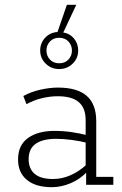

<svg xmlns="http://www.w3.org/2000/svg" viewBox="-20 -768 509 798"><path d="M196 10Q128 10 91.5 -20.5Q55 -51 55 -105Q55 -165 96.5 -194.5Q138 -224 206 -224Q242 -224 277 -219Q312 -214 351 -204L336 -196V-269Q336 -319 307.5 -343.5Q279 -368 220 -368Q188 -368 154.5 -360Q121 -352 90 -335L77 -369Q110 -387 149 -395.5Q188 -404 221 -404Q301 -404 340.5 -369.5Q380 -335 380 -264V-33H451V0H338V-60L344 -56Q313 -23 273.5 -6.5Q234 10 196 10ZM200 -24Q238 -24 274 -40Q310 -56 342 -86L336 -70V-186L352 -172Q313 -182 278 -186.5Q243 -191 213 -191Q158 -191 128.5 -170.5Q99 -150 99 -106Q99 -67 124 -45.5Q149 -24 200 -24ZM226 -481Q193 -481 170 -503.5Q147 -526 147 -558Q147 -589 167.5 -611Q188 -633 219 -635L258 -748H297L243 -633Q270 -629 287.5 -608Q305 -587 305 -558Q305 -526 282 -503.5Q259 -481 226 -481ZM173 -558Q173 -536 187.5 -520.5Q202 -505 226 -505Q250 -505 264.5 -520.5Q279 -536 279 -558Q279 -580 264.5 -595.5Q250 -611 226 -611Q202 -611 187.5 -595.5Q173 -580 173 -558Z"/></svg>

Font: Rokkitt SemiBold ExtraLight
Style: Regular
Weight: 250
Version: Version 3.103